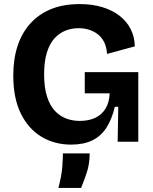

<svg xmlns="http://www.w3.org/2000/svg" viewBox="-20 -694 747 940"><path d="M328 14Q247 14 183 -24.5Q119 -63 82 -138Q45 -213 45 -324Q45 -405 66 -469Q87 -533 128.5 -579Q170 -625 230 -649.5Q290 -674 371 -674Q432 -674 481 -659Q530 -644 565 -617Q600 -590 619.5 -552Q639 -514 640 -467L504 -430Q502 -462 491 -485.5Q480 -509 461 -524.5Q442 -540 417.5 -548Q393 -556 365 -556Q331 -556 300.5 -544Q270 -532 246.5 -506Q223 -480 209.5 -436.5Q196 -393 196 -330Q196 -266 210 -222Q224 -178 248 -152Q272 -126 303.5 -114Q335 -102 370 -102Q414 -102 446 -117Q478 -132 496.5 -162Q515 -192 517 -237H395V-341H657V-220V0H556L559 -171H542Q528 -111 501.5 -69.5Q475 -28 432.5 -7Q390 14 328 14ZM266 226Q282 164 285 122.5Q288 81 288 57H419Q419 109 404.5 152Q390 195 377 226Z"/></svg>

Font: Bricolage Grotesque 18pt
Style: Bold
Weight: 700
Designer: Mathieu Triay
Foundry: Atelier Triay
Version: Version 1.000;gftools[0.9.30]